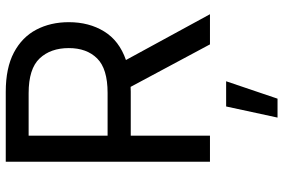

<svg xmlns="http://www.w3.org/2000/svg" viewBox="-182 -586 1008 684"><g transform="rotate(-90 322.0 -244.0)"><path d="M87.9 0V-727.5H336.9Q421.9 -727.5 476.8 -698.5Q531.7 -669.4 558.3 -618.7Q585 -567.9 585 -502.9Q585 -430.7 552 -377Q519 -323.2 450.2 -299.3L613.3 0H505.9L354.5 -282.7Q346.2 -282.2 337.4 -282.2H180.7V0ZM180.7 -364.7H333Q418.9 -364.7 455.8 -401.9Q492.7 -439 492.7 -502.9Q492.7 -567.9 455.8 -606.9Q418.9 -646 332 -646H180.7ZM245.1 240.7 284.7 57.6H374.5L312.5 240.7Z"/></g></svg>

Font: Inter
Style: Regular
Weight: 400
Designer: Rasmus Andersson
Foundry: rsms
Version: Version 4.001;git-9221beed3